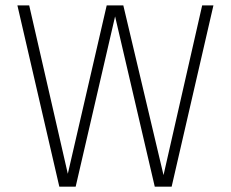

<svg xmlns="http://www.w3.org/2000/svg" viewBox="-20 -696 861 716"><path d="M620.1 0H557.1L409.2 -634.8L262.2 0H201.2L44.9 -675.8H88.9L232.9 -47.9L377.9 -675.8H439.9L589.8 -43L733.9 -675.8H775.9Z"/></svg>

Font: Clear Sans Thin
Style: Regular
Weight: 250
Foundry: Intel Corporation
Version: Version 1.00